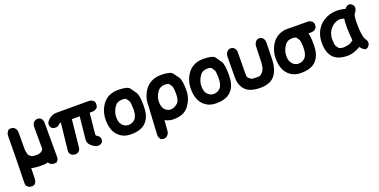

<svg xmlns="http://www.w3.org/2000/svg" viewBox="-19 -1276 4399 2228"><g transform="rotate(-20 2180.5 -162.5)"><path d="M442.9 37.6Q467.8 37.6 474.4 28.1Q481 18.6 487.5 9.3Q494.1 0 494.1 -24.9L493.7 -447.3Q493.2 -477.1 477.5 -495.6Q460.4 -516.1 433.6 -516.6Q404.3 -517.1 384.8 -497.6Q363.3 -475.6 363.3 -443.8L364.3 -171.4Q352.5 -147.9 341.1 -142.3Q329.6 -136.7 317.9 -130.9Q306.2 -125 266.1 -126Q224.6 -127 213.6 -136.7Q202.6 -146.5 191.4 -156.2Q180.2 -166 173.3 -209.5Q173.3 -218.3 171.9 -226.1Q170.9 -237.8 170.9 -250L171.4 -441.4Q171.4 -475.1 152.3 -497.1Q133.8 -518.1 105.5 -518.6Q75.2 -519 67.4 -507.1Q59.6 -495.1 51.5 -483.2Q43.5 -471.2 43 -437L41 -221.2L40.5 -185.1L34.2 127.9Q33.2 161.1 43.9 170.2Q54.7 179.2 65.4 188.2Q76.2 197.3 109.9 197.3Q132.8 197.3 147.5 178.7Q162.6 158.2 163.6 131.3L168 -4.4Q202.6 8.3 296.4 8.8Q338.4 8.8 372.1 0Q390.1 37.6 442.9 37.6Z M616.7 -352.1 620.6 -353 661.1 -382.3Q665.5 -383.3 671.9 -384.3L635.7 -51.8Q632.8 -23.4 647.9 -4.4Q664.1 16.1 694.8 20Q725.1 23.4 746.1 7.3Q766.6 -8.8 769.5 -35.2L805.2 -376.5H901.9L878.9 -150.9Q874.5 -112.8 874.5 -110.8Q873.5 -96.7 874 -90.1Q874.5 -83.5 874.8 -76.7Q875 -69.8 878.4 -61Q895 -19.5 945.3 4.9Q988.3 29.8 1023.9 8.8Q1041 -1 1046.9 -20Q1052.2 -38.1 1047.4 -57.1Q1041 -81.1 1002.4 -102.1Q998 -109.9 1001 -138.2L1024.9 -376.5H1047.9Q1083.5 -376.5 1095.2 -384.5Q1106.9 -392.6 1118.4 -400.6Q1129.9 -408.7 1130.4 -441.4Q1131.3 -474.6 1119.9 -482.9Q1108.4 -491.2 1096.9 -499.3Q1085.4 -507.3 1049.3 -507.3H658.2Q597.7 -507.3 549.8 -454.1Q533.2 -435.1 532.5 -424.1Q531.7 -413.1 530.8 -402.1Q529.8 -391.1 543.9 -370.1Q563.5 -341.3 616.7 -352.1Z M1429.7 -390.6Q1471.2 -391.6 1482.4 -375.5Q1493.7 -359.4 1504.6 -343.3Q1515.6 -327.1 1517.1 -251Q1517.1 -245.6 1517.1 -239.7Q1516.6 -155.8 1481 -120.1Q1448.2 -87.9 1400.9 -87.9Q1360.8 -87.9 1328.6 -120.1Q1296.4 -152.3 1296.4 -220.7Q1296.9 -293 1344.7 -354.5Q1372.1 -389.2 1429.7 -390.6ZM1234.4 -426.8Q1170.9 -341.8 1170.9 -231.9Q1170.9 -115.2 1225.1 -49.8Q1286.6 23.4 1390.1 23.9Q1529.8 24.9 1589.4 -51.8Q1641.1 -114.7 1641.6 -231.9Q1642.1 -366.7 1617.2 -402.8Q1592.3 -439 1567.1 -475.1Q1542 -511.2 1427.2 -512.2Q1302.2 -513.2 1234.4 -426.8Z M1757.3 -418.5Q1693.4 -331.5 1693.4 -228.5V-219.2Q1692.9 -215.8 1692.9 -211.9L1673.8 119.1Q1671.9 152.8 1678.2 164.3Q1684.6 175.8 1690.7 187.5Q1696.8 199.2 1723.6 201.7Q1755.9 204.6 1775.9 185.1Q1798.3 165.5 1801.3 129.9L1811.5 1Q1860.8 28.8 1916.5 28.8Q2035.6 28.8 2095.2 -39.1Q2168 -128.4 2168.5 -231.4Q2168.5 -363.3 2143.3 -398.7Q2118.2 -434.1 2093 -469.2Q2067.9 -504.4 1953.6 -505.4Q1831.1 -506.3 1757.3 -418.5ZM1955.6 -383.8Q1997.1 -384.8 2008.1 -369.6Q2019 -354.5 2029.8 -339.1Q2040.5 -323.7 2042.5 -251Q2042.5 -245.1 2042.5 -239.3Q2043 -152.3 2005.9 -124Q1961.9 -89.4 1922.9 -89.4Q1884.8 -89.4 1854.5 -120.1Q1822.8 -151.9 1822.8 -220.7Q1822.8 -286.1 1870.6 -347.7Q1897.9 -382.3 1955.6 -383.8Z M2481.4 -390.6Q2522.9 -391.6 2534.2 -375.5Q2545.4 -359.4 2556.4 -343.3Q2567.4 -327.1 2568.8 -251Q2568.8 -245.6 2568.8 -239.7Q2568.4 -155.8 2532.7 -120.1Q2500 -87.9 2452.6 -87.9Q2412.6 -87.9 2380.4 -120.1Q2348.1 -152.3 2348.1 -220.7Q2348.6 -293 2396.5 -354.5Q2423.8 -389.2 2481.4 -390.6ZM2286.1 -426.8Q2222.7 -341.8 2222.7 -231.9Q2222.7 -115.2 2276.9 -49.8Q2338.4 23.4 2441.9 23.9Q2581.5 24.9 2641.1 -51.8Q2692.9 -114.7 2693.4 -231.9Q2693.8 -366.7 2668.9 -402.8Q2644 -439 2618.9 -475.1Q2593.8 -511.2 2479 -512.2Q2354 -513.2 2286.1 -426.8Z M3231 -434.1Q3231.9 -469.2 3215.3 -491.7Q3197.3 -515.6 3167.5 -515.6Q3139.6 -515.6 3121.6 -491.7Q3103.5 -468.3 3102.5 -436.5L3097.2 -255.4Q3094.7 -170.4 3066.4 -135.3Q3037.6 -99.6 3009.8 -99.6Q2981.9 -99.6 2954.1 -99.6Q2926.3 -99.6 2914.1 -110.1Q2901.9 -120.6 2889.6 -130.9Q2877.4 -141.1 2877.9 -187.5L2880.4 -447.3Q2880.4 -476.1 2863.3 -497.1Q2846.2 -518.6 2819.8 -519Q2815.4 -519 2810.1 -518.6Q2781.7 -515.6 2766.1 -492.2Q2750 -468.8 2750 -437.5L2748 -187Q2747.6 -85.9 2804.2 -27.8Q2860.8 29.8 2986.3 30.3Q2990.2 30.3 2994.6 30.3Q3115.2 28.8 3169.9 -43.5Q3223.6 -114.3 3226.6 -243.2Z M3447.8 -488.8Q3421.4 -472.2 3420.4 -438Q3419.4 -406.2 3443.4 -390.1Q3460.4 -378.9 3503.9 -397.5Q3505.9 -398.4 3512.2 -397.5L3659.7 -373H3757.3Q3790 -373 3810.5 -389.6Q3831.5 -406.7 3832 -437.5Q3833 -468.8 3812.5 -486.3Q3792.5 -503.9 3759.3 -503.9L3516.1 -504.9Q3474.1 -505.4 3447.8 -488.8ZM3527.3 -384.8Q3568.8 -385.7 3580.1 -369.6Q3591.3 -353.5 3602.3 -337.4Q3613.3 -321.3 3614.7 -245.1Q3614.7 -239.7 3614.7 -233.9Q3614.3 -149.9 3578.6 -114.3Q3545.9 -82 3498.5 -82Q3458.5 -82 3426.3 -114.3Q3394 -146.5 3394 -214.8Q3394.5 -287.1 3442.4 -348.6Q3469.7 -383.3 3527.3 -384.8ZM3332 -420.9Q3268.6 -335.9 3268.6 -226.1Q3268.6 -109.4 3322.8 -43.9Q3384.3 29.3 3487.8 29.8Q3627.4 30.8 3687 -45.9Q3738.8 -108.9 3739.3 -226.1Q3739.7 -360.8 3714.8 -397Q3689.9 -433.1 3664.8 -469.2Q3639.6 -505.4 3524.9 -506.3Q3399.9 -507.3 3332 -420.9Z M4226.1 -22.9Q4236.8 -8.3 4242.2 -3.2Q4247.6 2 4252.9 7.3Q4258.3 12.7 4264.2 15.9Q4270 19 4275.9 22.5Q4281.7 25.9 4288.1 25.1Q4294.4 24.4 4300.5 23.9Q4306.6 23.4 4318.4 13.7Q4322.8 10.3 4326.2 5.9L4326.7 5.4V4.9Q4342.8 -16.1 4342 -27.8Q4341.3 -39.6 4340.6 -51.3Q4339.8 -63 4322.8 -85.9Q4311.5 -102.1 4307.4 -125.5Q4303.2 -148.9 4299.1 -172.1Q4294.9 -195.3 4293.5 -265.6Q4292.5 -321.3 4294.7 -339.6Q4296.9 -357.9 4299.1 -376Q4301.3 -394 4306.6 -400.9Q4322.8 -421.9 4326.9 -431.9Q4331.1 -441.9 4335 -451.7Q4338.9 -461.4 4337.2 -471.2Q4335.4 -481 4333.7 -490.5Q4332 -500 4314.9 -513.7Q4300.8 -525.9 4293 -526.4Q4285.2 -526.9 4277.1 -527.1Q4269 -527.3 4262 -522.9Q4254.9 -518.6 4247.6 -514.2Q4240.2 -509.8 4227.1 -493.2Q4057.6 -539.6 3931.2 -442.4Q3831.5 -355.5 3833 -209Q3834 -93.8 3890.1 -33.2Q3947.3 27.3 4069.8 27.3Q4137.2 27.3 4226.1 -22.9ZM4046.9 -80.6Q4004.4 -83.5 3993.7 -99.4Q3982.9 -115.2 3971.9 -130.9Q3960.9 -146.5 3960 -215.8Q3964.4 -320.3 4046.9 -377.4Q4065.9 -391.1 4099.6 -398.9Q4137.7 -407.7 4173.8 -391.1Q4160.6 -309.1 4177.7 -123Q4145.5 -97.2 4123 -90.8Q4078.1 -79.1 4046.9 -80.6Z"/></g></svg>

Font: Comic Relief
Style: Bold
Weight: 700
Designer: Jeff Davis
Foundry: Loudifier
Version: Version 1.200; ttfautohint (v1.8.4.7-5d5b)